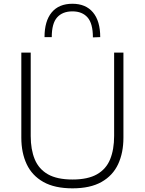

<svg xmlns="http://www.w3.org/2000/svg" viewBox="-20 -993 772 1022"><path d="M366 9.5Q271 9.5 210.8 -24.5Q150.5 -58.5 122 -119.2Q93.5 -180 93.5 -260V-713H143.5V-269Q143.5 -197 165 -145Q186.5 -93 235.2 -65.2Q284 -37.5 366 -37.5Q447.5 -37.5 496.2 -65.2Q545 -93 566.2 -145Q587.5 -197 587.5 -270V-713H637V-260Q637 -180 608.8 -119.2Q580.5 -58.5 520.5 -24.5Q460.5 9.5 366 9.5ZM474.5 -794Q474.5 -868 446 -900.2Q417.5 -932.5 365.5 -932.5Q313 -932.5 284.2 -900.5Q255.5 -868.5 255.5 -795.5H217Q217 -881 255.2 -927Q293.5 -973 365.5 -973Q436.5 -973 475 -927Q513.5 -881 513.5 -795.5Z"/></svg>

Font: Commissioner ExtraLight
Style: Regular
Weight: 200
Designer: Kostas Bartsokas
Foundry: Kostas Bartsokas
Version: Version 1.000; ttfautohint (v1.8.3)